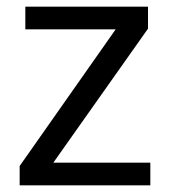

<svg xmlns="http://www.w3.org/2000/svg" viewBox="-20 -556 510 576"><path d="M431 0H39V-58L327 -468H56V-536H424V-470L140 -68H431Z"/></svg>

Font: Noto Sans Living
Style: Regular
Weight: 400
Designer: Monotype Design Team
Foundry: Monotype Imaging Inc.
Version: Version 2.013; ttfautohint (v1.8.4.7-5d5b)